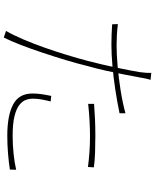

<svg xmlns="http://www.w3.org/2000/svg" viewBox="80 -900 839 1040"><g transform="rotate(90 500.0 -379.5)"><path d="M412 -775Q408 -763 404 -743.5Q400 -724 398 -711Q391 -673 382 -627Q373 -581 362 -531.5Q351 -482 337 -433Q324 -379 305 -316Q286 -253 265 -190Q244 -127 223 -72.5Q202 -18 183 20L147 8Q170 -32 193 -86Q216 -140 237.5 -201Q259 -262 277.5 -323Q296 -384 310 -437Q319 -471 328.5 -512Q338 -553 346.5 -593Q355 -633 361 -665.5Q367 -698 370 -715Q372 -729 373.5 -747.5Q375 -766 374 -779ZM224 -591Q273 -591 336.5 -596.5Q400 -602 467 -612.5Q534 -623 593 -639V-607Q531 -594 464.5 -584Q398 -574 335.5 -568.5Q273 -563 222 -563Q193 -563 166.5 -564Q140 -565 111 -567L110 -598Q142 -594 171 -592.5Q200 -591 224 -591ZM542 -469Q579 -472 623.5 -474Q668 -476 715 -476Q760 -476 804.5 -474.5Q849 -473 886 -468L884 -436Q845 -441 803.5 -444Q762 -447 719 -447Q677 -447 632 -444.5Q587 -442 542 -437ZM529 -234Q522 -206 518 -183Q514 -160 514 -137Q514 -118 521 -99Q528 -80 548.5 -64Q569 -48 609 -38Q649 -28 715 -28Q763 -28 811.5 -33Q860 -38 899 -47L898 -13Q859 -7 811.5 -3Q764 1 714 1Q605 1 545.5 -30.5Q486 -62 486 -135Q486 -158 489 -180.5Q492 -203 499 -237Z"/></g></svg>

Font: Noto Sans SC Thin Thin
Style: Regular
Weight: 250
Version: Version 2.004-H2;hotconv 1.0.118;makeotfexe 2.5.65603